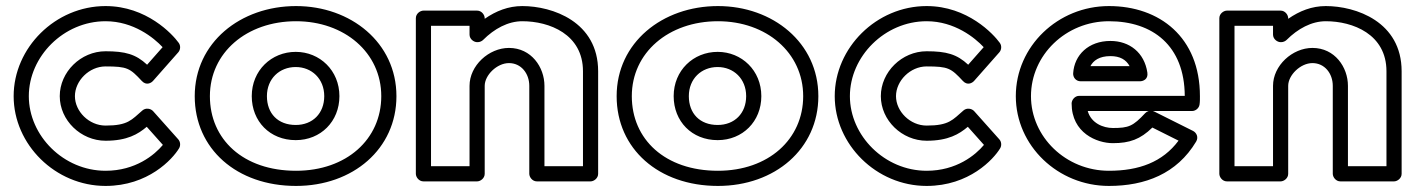

<svg xmlns="http://www.w3.org/2000/svg" viewBox="-20 -573 4677 633"><path d="M516.1 -417.5 465 -359.6C427.9 -394.3 393.1 -404 328 -404C246.2 -404 177 -335.5 177 -256C177 -176.3 246.5 -109 328 -109C399.2 -109 435.3 -130.8 463.8 -155L517 -95.3C489.4 -62.2 426.8 -10 328 -10C189.6 -10 75 -125.4 75 -256C75 -386.7 189.7 -503 328 -503C420.2 -503 487.4 -448.3 516.1 -417.5ZM567.7 -400.5C574.9 -408.6 576.2 -422 569.3 -431.6C548.6 -460.4 463.1 -553 328 -553C162.3 -553 25 -415.3 25 -256C25 -96.6 162.4 40 328 40C468.4 40 548.9 -48.3 570.4 -84.1C575.6 -92.8 575.1 -105.3 567.7 -113.6L484.7 -206.6C476.9 -215.3 460.6 -218.3 449.7 -209C413.5 -177.9 402.4 -159 328 -159C273.5 -159 227 -205.7 227 -256C227 -306.5 273.8 -354 328 -354C399.7 -354 408.3 -348.2 447.7 -305.9C461.9 -290.7 477.7 -298.5 484.7 -306.5Z M672 -256C672 -399.5 793.3 -503 956 -503C1115.5 -503 1237 -399.6 1237 -256C1237 -113.9 1122.3 -10 956 -10C781.6 -10 672 -113.6 672 -256ZM622 -256C622 -82.4 760.4 40 956 40C1143.7 40 1287 -82.1 1287 -256C1287 -432.4 1136.5 -553 956 -553C772.7 -553 622 -432.5 622 -256ZM810 -256C810 -173.1 869.7 -111 955 -111C1037.4 -111 1099 -172.8 1099 -256C1099 -340.6 1034.4 -402 955 -402C874.8 -402 810 -340.7 810 -256ZM860 -256C860 -313.3 901.2 -352 955 -352C1007.6 -352 1049 -313.4 1049 -256C1049 -199.2 1010.6 -161 955 -161C896.3 -161 860 -198.9 860 -256Z M1401 -25V-488H1528V-459C1528 -443.9 1542.3 -434 1553 -434H1555C1561.8 -434 1568.8 -437.4 1572.7 -441.3C1609.7 -478.3 1654.9 -503 1702 -503C1791.1 -503 1902 -460.3 1902 -338V-25H1775V-290C1775 -351.3 1731.8 -415 1658 -415C1591.5 -415 1528 -356.7 1528 -290V-25ZM1351 0C1351 10.7 1360.9 25 1376 25H1553C1563.7 25 1578 15.1 1578 0V-290C1578 -325.3 1618.5 -365 1658 -365C1698.2 -365 1725 -330.7 1725 -290V0C1725 10.7 1734.9 25 1750 25H1927C1937.7 25 1952 15.1 1952 0V-338C1952 -501.7 1800.9 -553 1702 -553C1655.9 -553 1615.3 -536.9 1578 -511V-513C1578 -523.7 1568.1 -538 1553 -538H1376C1365.3 -538 1351 -528.1 1351 -513Z M2063 -256C2063 -399.5 2184.3 -503 2347 -503C2506.5 -503 2628 -399.6 2628 -256C2628 -113.9 2513.3 -10 2347 -10C2172.6 -10 2063 -113.6 2063 -256ZM2013 -256C2013 -82.4 2151.4 40 2347 40C2534.7 40 2678 -82.1 2678 -256C2678 -432.4 2527.5 -553 2347 -553C2163.7 -553 2013 -432.5 2013 -256ZM2201 -256C2201 -173.1 2260.7 -111 2346 -111C2428.4 -111 2490 -172.8 2490 -256C2490 -340.6 2425.4 -402 2346 -402C2265.8 -402 2201 -340.7 2201 -256ZM2251 -256C2251 -313.3 2292.2 -352 2346 -352C2398.6 -352 2440 -313.4 2440 -256C2440 -199.2 2401.6 -161 2346 -161C2287.3 -161 2251 -198.9 2251 -256Z M3223.1 -417.5 3172 -359.6C3134.9 -394.3 3100.1 -404 3035 -404C2953.2 -404 2884 -335.5 2884 -256C2884 -176.3 2953.5 -109 3035 -109C3106.2 -109 3142.3 -130.8 3170.8 -155L3224 -95.3C3196.4 -62.2 3133.8 -10 3035 -10C2896.6 -10 2782 -125.4 2782 -256C2782 -386.7 2896.7 -503 3035 -503C3127.2 -503 3194.4 -448.3 3223.1 -417.5ZM3274.7 -400.5C3281.9 -408.6 3283.2 -422 3276.3 -431.6C3255.6 -460.4 3170.1 -553 3035 -553C2869.3 -553 2732 -415.3 2732 -256C2732 -96.6 2869.4 40 3035 40C3175.4 40 3255.9 -48.3 3277.4 -84.1C3282.6 -92.8 3282.1 -105.3 3274.7 -113.6L3191.7 -206.6C3183.9 -215.3 3167.6 -218.3 3156.7 -209C3120.5 -177.9 3109.4 -159 3035 -159C2980.5 -159 2934 -205.7 2934 -256C2934 -306.5 2980.8 -354 3035 -354C3106.7 -354 3115.3 -348.2 3154.7 -305.9C3168.9 -290.7 3184.7 -298.5 3191.7 -306.5Z M3767 -207C3762.7 -205.7 3758.7 -203.3 3755.7 -200.1C3715.3 -156.8 3701.3 -151 3649 -151C3617.1 -151 3577.3 -166.9 3566.1 -207ZM3781 -207H3910C3921.2 -207 3932.6 -215.6 3934.7 -227.9C3936.3 -237.9 3936 -248.7 3936 -256C3936 -450.2 3803.1 -553 3636 -553C3468 -553 3329 -420.6 3329 -256C3329 -92.3 3468 40 3636 40C3755.4 40 3860 -0.1 3923.5 -106.2C3932.2 -120.8 3924.6 -135.7 3913.2 -141.4L3785.2 -205.4C3784.3 -205.8 3782.4 -206.6 3781 -207ZM3886 -257H3538C3522.9 -257 3513 -242.7 3513 -232C3513 -134.4 3596.6 -101 3649 -101C3704.1 -101 3739.6 -113.7 3779.2 -152.5L3865.5 -109.3C3812.8 -38.5 3735 -10 3636 -10C3494 -10 3379 -121.7 3379 -256C3379 -391.4 3494 -503 3636 -503C3780.9 -503 3885.1 -422.1 3886 -257ZM3543 -305H3738C3747.8 -305 3766.1 -310.8 3762.7 -333.7C3753 -399.5 3703.9 -438 3641 -438C3568.6 -438 3521.9 -391.7 3518.1 -331.6C3517.2 -318.7 3526.5 -305 3543 -305ZM3575 -355C3584.6 -373.3 3604.2 -388 3641 -388C3672.4 -388 3692.4 -376.5 3704.2 -355Z M4050 -25V-488H4177V-459C4177 -443.9 4191.3 -434 4202 -434H4204C4210.8 -434 4217.8 -437.4 4221.7 -441.3C4258.7 -478.3 4303.9 -503 4351 -503C4440.1 -503 4551 -460.3 4551 -338V-25H4424V-290C4424 -351.3 4380.8 -415 4307 -415C4240.5 -415 4177 -356.7 4177 -290V-25ZM4000 0C4000 10.7 4009.9 25 4025 25H4202C4212.7 25 4227 15.1 4227 0V-290C4227 -325.3 4267.5 -365 4307 -365C4347.2 -365 4374 -330.7 4374 -290V0C4374 10.7 4383.9 25 4399 25H4576C4586.7 25 4601 15.1 4601 0V-338C4601 -501.7 4449.9 -553 4351 -553C4304.9 -553 4264.3 -536.9 4227 -511V-513C4227 -523.7 4217.1 -538 4202 -538H4025C4014.3 -538 4000 -528.1 4000 -513Z"/></svg>

Font: Hussar Ekologiczny
Style: Regular
Weight: 400
Foundry: Cannot Into Space Fonts
Version: Version 0.97